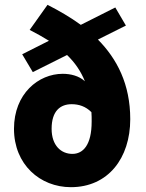

<svg xmlns="http://www.w3.org/2000/svg" viewBox="-20 -764 606 796"><path d="M194 -230C194 -305 231 -332 277 -332C307 -332 335 -323 359 -299C360 -287 360 -274 360 -260C360 -162 324 -126 280 -126C234 -126 194 -160 194 -230ZM274 12C428 12 520 -108 520 -270C520 -415 465 -520 386 -600L502 -658L458 -733L315 -661C271 -693 224 -720 177 -744L103 -640C132 -625 159 -610 183 -595L72 -539L116 -465L258 -536C291 -504 315 -469 332 -427C307 -450 272 -458 240 -458C140 -458 38 -376 38 -230C38 -82 146 12 274 12Z"/></svg>

Font: Source Sans Pro Black
Style: Regular
Weight: 900
Designer: Paul D. Hunt
Foundry: Adobe Systems Incorporated
Version: Version 3.006;hotconv 1.0.111;makeotfexe 2.5.65597